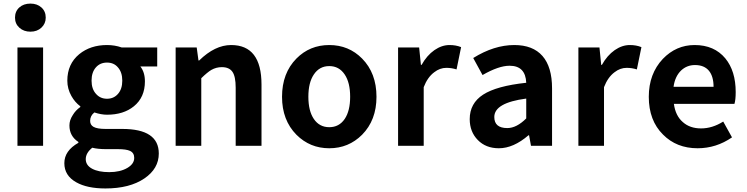

<svg xmlns="http://www.w3.org/2000/svg" viewBox="-20 -811 4153 1068"><path d="M77.1 0V-546.9H219.7V0ZM63.5 -712.9Q63.5 -748 87.4 -769.5Q111.3 -791 149.4 -791Q186.5 -791 210.4 -769.5Q234.4 -748 234.4 -712.9Q234.4 -679.7 210.4 -657.2Q186.5 -634.8 149.4 -634.8Q112.3 -634.8 87.9 -656.7Q63.5 -678.7 63.5 -712.9Z M566.4 237.3Q464.8 237.3 404.3 203.1Q337.9 166 337.9 96.7Q337.9 27.3 416 -16.6V-21.5Q366.2 -53.7 366.2 -113.3Q366.2 -142.6 384.8 -170.9Q400.4 -197.3 426.8 -215.8V-219.7Q396.5 -242.2 377 -277.3Q354.5 -317.4 354.5 -362.3Q354.5 -455.1 420.9 -509.8Q483.4 -560.5 575.2 -560.5Q618.2 -560.5 657.2 -546.9H854.5V-441.4H760.7Q786.1 -409.2 786.1 -358.4Q786.1 -269.5 724.6 -219.7Q667 -172.9 575.2 -172.9Q543 -172.9 504.9 -185.5Q481.4 -167 481.4 -138.7Q481.4 -116.2 500 -105.5Q520.5 -93.8 567.4 -93.8H660.2Q863.3 -93.8 863.3 43Q863.3 127 783.2 181.6Q701.2 237.3 566.4 237.3ZM688.5 123Q726.6 100.6 726.6 67.4Q726.6 39.1 703.1 28.3Q682.6 18.6 635.7 18.6H569.3Q524.4 18.6 493.2 10.7Q457 40 457 74.2Q457 108.4 492.2 127.4Q527.3 146.5 587.9 146.5Q648.4 146.5 688.5 123ZM635.7 -288.1Q660.2 -315.4 660.2 -362.3Q660.2 -409.2 635.7 -436.5Q613.3 -462.9 575.2 -462.9Q537.1 -462.9 513.7 -436.5Q489.3 -409.2 489.3 -362.3Q489.3 -315.4 514.6 -288.1Q538.1 -261.7 575.2 -261.7Q612.3 -261.7 635.7 -288.1Z M957 0V-546.9H1074.2L1084 -474.6H1087.9Q1175.8 -560.5 1265.6 -560.5Q1434.6 -560.5 1434.6 -340.8V0H1291V-323.2Q1291 -385.7 1272.9 -411.6Q1254.9 -437.5 1213.9 -437.5Q1182.6 -437.5 1155.3 -421.9Q1133.8 -409.2 1099.6 -376V0Z M1628.9 -61.5Q1548.8 -142.6 1548.8 -272.5Q1548.8 -404.3 1628.9 -485.4Q1703.1 -560.5 1811.5 -560.5Q1919.9 -560.5 1994.1 -485.4Q2074.2 -404.3 2074.2 -272.5Q2074.2 -142.6 1994.1 -61.5Q1918.9 13.7 1811.5 13.7Q1704.1 13.7 1628.9 -61.5ZM1897.5 -149.4Q1927.7 -194.3 1927.7 -272.9Q1927.7 -351.6 1897.5 -396.5Q1866.2 -443.4 1811.5 -443.4Q1756.8 -443.4 1725.6 -396.5Q1695.3 -351.6 1695.3 -272.9Q1695.3 -194.3 1725.6 -149.4Q1756.8 -103.5 1811.5 -103.5Q1866.2 -103.5 1897.5 -149.4Z M2194.3 0V-546.9H2311.5L2321.3 -450.2H2325.2Q2354.5 -502.9 2396.5 -532.2Q2437.5 -560.5 2480.5 -560.5Q2516.6 -560.5 2544.9 -548.8L2519.5 -424.8Q2492.2 -433.6 2462.9 -433.6Q2426.8 -433.6 2395.5 -409.2Q2358.4 -381.8 2336.9 -326.2V0Z M2754.9 13.7Q2682.6 13.7 2637.7 -32.2Q2592.8 -78.1 2592.8 -148.4Q2592.8 -236.3 2667.5 -284.7Q2742.2 -333 2907.2 -350.6Q2903.3 -445.3 2814.5 -445.3Q2753.9 -445.3 2664.1 -393.6L2612.3 -488.3Q2728.5 -560.5 2840.8 -560.5Q2944.3 -560.5 2997.6 -499.5Q3050.8 -438.5 3050.8 -319.3V0H2933.6L2922.9 -58.6H2919.9Q2835.9 13.7 2754.9 13.7ZM2801.8 -98.6Q2853.5 -98.6 2907.2 -152.3V-262.7Q2729.5 -239.3 2729.5 -160.2Q2729.5 -98.6 2801.8 -98.6Z M3197.3 0V-546.9H3314.5L3324.2 -450.2H3328.1Q3357.4 -502.9 3399.4 -532.2Q3440.4 -560.5 3483.4 -560.5Q3519.5 -560.5 3547.9 -548.8L3522.5 -424.8Q3495.1 -433.6 3465.8 -433.6Q3429.7 -433.6 3398.4 -409.2Q3361.3 -381.8 3339.8 -326.2V0Z M3860.4 13.7Q3743.2 13.7 3668 -62.5Q3588.9 -140.6 3588.9 -272.5Q3588.9 -400.4 3667 -483.4Q3741.2 -560.5 3843.8 -560.5Q3953.1 -560.5 4014.6 -486.3Q4072.3 -416 4072.3 -298.8Q4072.3 -255.9 4065.4 -233.4H3728.5Q3737.3 -167 3778.3 -131.8Q3817.4 -96.7 3879.9 -96.7Q3942.4 -96.7 4002.9 -134.8L4051.8 -46.9Q3963.9 13.7 3860.4 13.7ZM3726.6 -328.1H3949.2Q3949.2 -385.7 3923.8 -417Q3897.5 -449.2 3845.7 -449.2Q3800.8 -449.2 3768.6 -418.9Q3734.4 -385.7 3726.6 -328.1Z"/></svg>

Font: Bpmf GenYo Gothic B
Style: B
Weight: 700
Foundry: But Ko
Version: Version 1.320